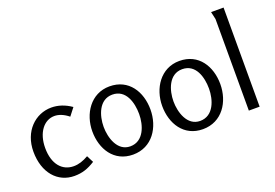

<svg xmlns="http://www.w3.org/2000/svg" viewBox="-105 -1068 1984 1387"><g transform="rotate(-20 887.5 -374.5)"><path d="M274 -509C150 -509 44 -409 44 -253C44 -90 136 13 264 13C325 13 370 -3 424 -37L397 -90C357 -67 321 -55 283 -55C196 -55 133 -123 133 -249C133 -367 194 -444 274 -444C307 -444 344 -430 381 -400L426 -458C376 -493 324 -509 274 -509Z M715 13C863 13 943 -115 943 -251C943 -387 869 -509 721 -509C576 -509 494 -379 494 -245C494 -110 568 13 715 13ZM716 -50C616 -50 582 -166 582 -248C582 -333 617 -446 720 -446C825 -446 855 -335 855 -248C855 -163 820 -50 716 -50Z M1252 13C1400 13 1480 -115 1480 -251C1480 -387 1406 -509 1258 -509C1113 -509 1031 -379 1031 -245C1031 -110 1105 13 1252 13ZM1253 -50C1153 -50 1119 -166 1119 -248C1119 -333 1154 -446 1257 -446C1362 -446 1392 -335 1392 -248C1392 -163 1357 -50 1253 -50Z M1691 -762H1595L1608 -704V0H1691Z"/></g></svg>

Font: Rosario
Style: Regular
Weight: 400
Designer: Hector Gatti
Foundry: Omnibus Type
Version: Version 1.100